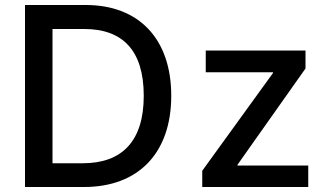

<svg xmlns="http://www.w3.org/2000/svg" viewBox="-20 -748 1314 768"><path d="M316 0C533 0 665 -135 665 -365C665 -592 536 -728 323 -728H80V0ZM190 -95V-632H317C470 -632 555 -547 555 -365C555 -182 467 -95 311 -95ZM789 0H1213V-86H930V-89L1202 -474V-546H803V-459H1072V-456L789 -65Z"/></svg>

Font: Wafeq Medium
Style: Regular
Weight: 500
Designer: Rasmus Andersson & Azza Alameddine
Foundry: Google & TypeTogether
Version: Version 3.000;January 28, 2025;FontCreator 15.0.0.3014 64-bi